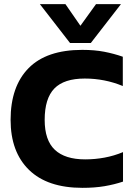

<svg xmlns="http://www.w3.org/2000/svg" viewBox="-20 -894 643 924"><path d="M317 -687 172 -874H295L367 -770L442 -874H562L417 -687ZM377 10Q208 10 119.5 -76.5Q31 -163 31 -317Q31 -478 117.5 -566Q204 -654 376 -654Q435 -654 481.5 -645Q528 -636 571 -621V-480Q484 -516 388 -516Q288 -516 241.5 -468Q195 -420 195 -317Q195 -219 244 -173Q293 -127 390 -127Q437 -127 483 -135.5Q529 -144 572 -162V-20Q530 -6 483 2Q436 10 377 10Z"/></svg>

Font: Kanit SemiBold
Style: Regular
Weight: 600
Designer: Katatrad Team
Foundry: CadsonDemak
Version: Version 2.000; ttfautohint (v1.8.3)